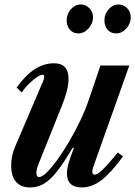

<svg xmlns="http://www.w3.org/2000/svg" viewBox="-20 -812 594 842"><path d="M339 10Q273.5 10 273.5 -52Q273.5 -71 281 -97Q288.5 -123 304 -163L299 -164.5Q259 -97 229 -59Q199 -21 171.5 -5.5Q144 10 111 10Q71.5 10 50.2 -14.8Q29 -39.5 29 -86Q29 -128 46 -168L169 -456Q174 -467.5 174 -476.5Q174 -484 166.5 -484Q157 -484 140.2 -472.5Q123.5 -461 105.8 -443.2Q88 -425.5 75 -406.5L53 -428Q128 -534.5 217 -534.5Q280.5 -534.5 280.5 -466.5Q280.5 -442.5 273 -412.8Q265.5 -383 251.5 -348.5L150.5 -96.5Q139.5 -70 139.5 -54.5Q139.5 -35.5 151.5 -35.5Q164.5 -35.5 185.8 -56.5Q207 -77.5 232.5 -113Q258 -148.5 283.8 -192.2Q309.5 -236 331.5 -282Q353.5 -328 367.5 -369L420.5 -524.5H547L393.5 -92.5Q385 -71 385 -58Q385 -46 395 -46Q407 -46 430.2 -68Q453.5 -90 496.5 -143L519.5 -126Q466.5 -53.5 424.8 -21.8Q383 10 339 10ZM490 -665.5Q465.5 -665.5 451.8 -681.8Q438 -698 438 -723Q438 -751 456.8 -771.8Q475.5 -792.5 499.5 -792.5Q521 -792.5 537.2 -776.5Q553.5 -760.5 553.5 -736.5Q553.5 -709 534 -687.2Q514.5 -665.5 490 -665.5ZM324 -665.5Q300 -665.5 286.2 -681.8Q272.5 -698 272.5 -723Q272.5 -751 291.2 -771.8Q310 -792.5 333.5 -792.5Q355 -792.5 371.5 -776.5Q388 -760.5 388 -736.5Q388 -709 368.2 -687.2Q348.5 -665.5 324 -665.5Z"/></svg>

Font: Libre Caslon Condensed Bold
Style: Italic
Weight: 700
Italic angle: -22.583°
Designer: Pablo Impallari, Rodrigo Fuenzalida, Katja Schimmel, Ertekin Erdin
Foundry: Pablo Impallari, Rodrigo Fuenzalida
Version: Version 2.000; ttfautohint (v1.8.4.7-5d5b);gftools[0.9.33]